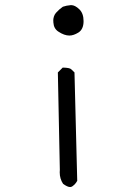

<svg xmlns="http://www.w3.org/2000/svg" viewBox="-20 -735 540 755"><path d="M200.2 -684.6Q194.3 -677.7 191.9 -669.7Q189.5 -661.6 189.5 -655.8Q189.5 -649.9 189.9 -646.5Q191.4 -622.1 210 -610.4Q232.9 -595.2 252.9 -595.2Q269 -595.2 288.1 -606.9Q308.6 -619.6 308.6 -651.9Q308.6 -682.6 291.7 -698.7Q274.9 -714.8 260.3 -714.8Q259.3 -714.8 258.3 -714.8Q241.2 -713.4 227.1 -708.5Q213.4 -699.2 200.2 -684.6ZM214.8 -57.6Q214.8 -32.2 228 -12.2Q245.1 0.5 255.9 0.5Q260.3 0.5 264.6 -2.4Q269 -5.4 272.5 -8.8Q279.3 -15.6 283.7 -23.9L272.9 -450.2L260.3 -462.4Q254.4 -468.8 226.6 -469.2L207.5 -450.2L215.3 -67.4Z"/></svg>

Font: Bakudai
Style: ExtraLight
Weight: 200
Version: Version 1.48